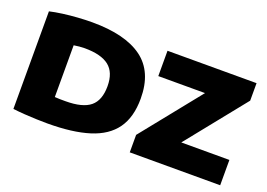

<svg xmlns="http://www.w3.org/2000/svg" viewBox="-106 -1026 1824 1311"><g transform="rotate(20 806.0 -370.0)"><path d="M316 7Q281.5 7 238.2 5.5Q195 4 150 1Q105 -2 65 -7V-716Q105.5 -725.5 157.5 -732.5Q209.5 -739.5 264.8 -743.2Q320 -747 370 -747Q610 -747 734 -655.8Q858 -564.5 858 -370Q858 -234.5 798.5 -151.5Q739 -68.5 618.8 -30.8Q498.5 7 316 7ZM381 -178Q505 -178 560.5 -223.8Q616 -269.5 616 -372Q616 -472 558.5 -517.5Q501 -563 381 -563Q364 -563 341.8 -561Q319.5 -559 303 -556V-180Q321 -178.5 340.2 -178.2Q359.5 -178 381 -178ZM913 0V-127L1257.5 -556H918V-740H1565V-613L1220.5 -184H1570V0Z"/></g></svg>

Font: Encode Sans Expanded Black
Style: Regular
Weight: 900
Width: 7
Designer: Multiple Designers
Foundry: Impallari Type
Version: Version 3.000; ttfautohint (v1.8.3) -l 8 -r 50 -G 200 -x 14 